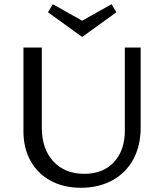

<svg xmlns="http://www.w3.org/2000/svg" viewBox="-20 -883 774 909"><path d="M91 -262V-658H178V-279Q178 -178 232.5 -119Q287 -60 379 -60Q468 -60 519.5 -115.5Q571 -171 571 -265V-658H646V-279Q646 -193 611 -128.5Q576 -64 511.5 -29Q447 6 363 6Q282 6 220.5 -27Q159 -60 125 -120.5Q91 -181 91 -262ZM531 -825 369 -708 207 -825 230 -863 369 -785 508 -863Z"/></svg>

Font: Ysabeau Medium
Style: Regular
Weight: 500
Designer: Christian Thalmann (Catharsis Fonts)
Version: Version 0.003